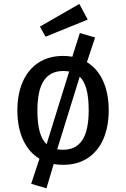

<svg xmlns="http://www.w3.org/2000/svg" viewBox="-20 -844 655 998"><path d="M431.8 -521Q486.7 -487.7 515.9 -423.1Q545.1 -358.5 545.1 -270.8Q545.1 -186.2 517.7 -122.3Q490.3 -58.5 436.7 -22.8Q383.1 12.8 307.7 12.8Q283.6 12.8 259 8.7L221.5 134.9L142.1 111.3L185.1 -19Q129.7 -52.3 100 -117.2Q70.3 -182.1 70.3 -269.7Q70.3 -354.4 97.9 -418.2Q125.6 -482.1 179.2 -517.7Q232.8 -553.3 308.7 -553.3Q332.3 -553.3 355.9 -549.2L394.9 -672.3L474.4 -649.2ZM174.4 -269.7Q174.4 -203.1 186.2 -160.3Q197.9 -117.4 222.1 -94.4L339.5 -472.3Q323.1 -474.9 308.7 -474.9Q241 -474.9 207.7 -424.6Q174.4 -374.4 174.4 -269.7ZM441 -270.8Q441 -337.4 429.5 -380Q417.9 -422.6 394.4 -445.6L277.4 -68.2Q292.8 -65.6 307.7 -65.6Q374.9 -65.6 407.9 -115.9Q441 -166.2 441 -270.8ZM187.2 -705.6 392.3 -823.6 435.9 -742.1 216.9 -653.3Z"/></svg>

Font: Fira Code Fixed Retina
Style: Regular
Weight: 450
Monospace: yes
Designer: Carrois Corporate, Edenspiekermann AG, Nikita Prokopov
Foundry: Carrois Corporate, Edenspiekermann AG, Nikita Prokopov
Version: Version 5.002